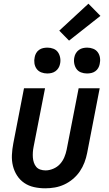

<svg xmlns="http://www.w3.org/2000/svg" viewBox="-20 -1008 590 1040"><path d="M225 12Q194 12 164.5 5.5Q135 -1 111.5 -17Q88 -33 72.5 -57Q57 -81 50 -109.5Q43 -138 44.5 -169Q46 -200 52 -231L110 -530H224L162 -213Q159 -198 158 -183.5Q157 -169 158 -155Q159 -141 163.5 -127.5Q168 -114 176.5 -104Q185 -94 198.5 -89.5Q212 -85 227 -85Q247 -85 268.5 -94Q290 -103 305 -119.5Q320 -136 328.5 -156.5Q337 -177 341 -197L406 -530H520L452 -179Q447 -153 437.5 -128Q428 -103 412.5 -80Q397 -57 375 -38.5Q353 -20 328 -8.5Q303 3 277 7.5Q251 12 225 12ZM451 -610Q434 -610 418.5 -616Q403 -622 394 -635Q385 -648 382 -665Q379 -682 383 -699Q385 -710 391.5 -720.5Q398 -731 408 -738Q418 -745 429.5 -747.5Q441 -750 452 -750Q469 -750 484.5 -744Q500 -738 509.5 -725Q519 -712 521.5 -695Q524 -678 520 -661Q518 -650 512 -639.5Q506 -629 496 -622Q486 -615 474.5 -612.5Q463 -610 451 -610ZM236 -610Q219 -610 203.5 -616Q188 -622 178.5 -635Q169 -648 166.5 -665Q164 -682 168 -699Q170 -710 176 -720.5Q182 -731 192 -738Q202 -745 213.5 -747.5Q225 -750 237 -750Q254 -750 269.5 -744Q285 -738 294 -725Q303 -712 306 -695Q309 -678 305 -661Q303 -650 296.5 -639.5Q290 -629 280 -622Q270 -615 258.5 -612.5Q247 -610 236 -610ZM354 -788 301 -842 459 -988 524 -922Z"/></svg>

Font: Lode Term
Style: Bold Italic
Weight: 700
Italic angle: -11°
Monospace: yes
Designer: Belleve Invis
Foundry: Belleve Invis
Version: Version 29.2.0